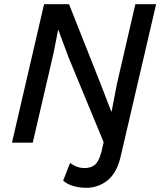

<svg xmlns="http://www.w3.org/2000/svg" viewBox="-20 -680 764 915"><path d="M392 215Q359 215 329.5 206.5Q300 198 281 181L314 96Q327 107 345.5 114Q364 121 383 121Q413 121 432 105.5Q451 90 463 45L474 -2L305 -411L258 -538H257L235 -426L136 0H37L190 -660H309L458 -284L510 -149H512L537 -279L625 -660H724L555 66Q537 144 492.5 179.5Q448 215 392 215Z"/></svg>

Font: Work Sans Medium
Style: Italic
Weight: 500
Italic angle: -13°
Designer: Wei Huang
Foundry: Wei Huang
Version: Version 2.012; ttfautohint (v1.8.3)